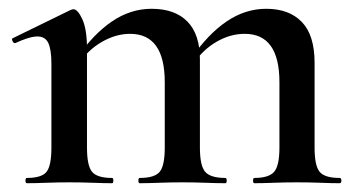

<svg xmlns="http://www.w3.org/2000/svg" viewBox="-20 -417 812 437"><path d="M559 0Q556 0 556 -6Q556 -12 559 -12Q592 -12 604 -26Q616 -40 616 -81V-230Q616 -340 537 -340Q504 -340 473 -322Q442 -304 421 -273L416 -285Q453 -339 495.5 -368Q538 -397 586 -397Q638 -397 667 -367Q696 -337 696 -274V-81Q696 -40 707.5 -26Q719 -12 753 -12Q757 -12 757 -6Q757 0 753 0Q734 0 709 -1Q684 -2 656 -2Q628 -2 603 -1Q578 0 559 0ZM298 0Q295 0 295 -6Q295 -12 298 -12Q332 -12 343.5 -26Q355 -40 355 -81V-230Q355 -340 276 -340Q244 -340 212.5 -322Q181 -304 160 -273L155 -285Q192 -339 234.5 -368Q277 -397 325 -397Q378 -397 406.5 -368Q435 -339 435 -282V-81Q435 -40 447 -26Q459 -12 493 -12Q496 -12 496 -6Q496 0 493 0Q473 0 448 -1Q423 -2 395 -2Q368 -2 342.5 -1Q317 0 298 0ZM41 0Q38 0 38 -6Q38 -12 41 -12Q75 -12 86 -26Q97 -40 97 -81V-272Q97 -304 90 -319Q83 -334 65 -334Q56 -334 43 -330Q30 -326 15 -319Q11 -318 8.5 -323.5Q6 -329 9 -330L140 -394Q145 -396 147 -396Q157 -396 167.5 -373Q178 -350 178 -306V-81Q178 -40 189.5 -26Q201 -12 235 -12Q238 -12 238 -6Q238 0 235 0Q216 0 191 -1Q166 -2 138 -2Q111 -2 85.5 -1Q60 0 41 0Z"/></svg>

Font: Cormorant SemiBold
Style: Regular
Weight: 600
Designer: Christian Thalmann (Catharsis Fonts)
Foundry: Catharsis Fonts
Version: Version 4.000